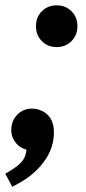

<svg xmlns="http://www.w3.org/2000/svg" viewBox="-39 -554 326 730"><path d="M7.8 156.2 -19 106.4 -2.4 96.7Q27.8 78.6 43.2 61.3Q58.6 43.9 61 19L63.5 -2.9L75.2 17.1Q42 13.7 22.9 -8.8Q3.9 -31.2 3.9 -59.1Q3.9 -94.7 26.6 -117.9Q49.3 -141.1 82.5 -141.1Q101.6 -141.1 120.8 -132.3Q140.1 -123.5 153.1 -103.8Q166 -84 166 -50.3Q166 7.8 129.9 58.1Q93.8 108.4 37.1 140.1ZM176.3 -375Q142.6 -375 120.1 -397.7Q97.7 -420.4 97.7 -454.1Q97.7 -488.8 120.1 -511.2Q142.6 -533.7 176.3 -533.7Q210.4 -533.7 232.9 -511.2Q255.4 -488.8 255.4 -454.1Q255.4 -420.4 232.9 -397.7Q210.4 -375 176.3 -375Z"/></svg>

Font: Schibsted Grotesk Medium
Style: Italic
Weight: 500
Italic angle: -12°
Designer: Bakken & Baeck AS, Henrik Kongsvoll
Foundry: Schibsted ASA
Version: Version 1.100;gftools[0.9.25]